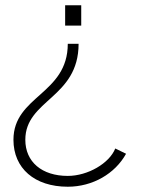

<svg xmlns="http://www.w3.org/2000/svg" viewBox="-20 -537 537 728"><path d="M227 -440H288V-517H227ZM458 46 417 26C395 82 313 130 237 130C139 130 76 77 76 -7C76 -159 278 -165 278 -371H237C237 -179 31 -174 31 -7C31 101 111 171 237 171C331 171 416 122 458 46Z"/></svg>

Font: United Sans Thin
Style: Regular
Weight: 100
Designer: Pablo Impallari, Rodrigo Fuenzalida (Modified by Dan O. Williams)
Version: Version 1.000;PS 001.000;hotconv 1.0.88;makeotf.lib2.5.64775